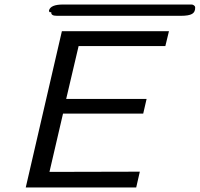

<svg xmlns="http://www.w3.org/2000/svg" viewBox="-20 -828 884 850"><path d="M207 -774Q200 -773 198.5 -775.5Q197 -778 197 -781V-782Q204 -808 259 -808H809H813H817H821H825H828Q834 -808 839 -804Q844 -800 844 -796Q845 -775 830.5 -766.5Q816 -758 781 -758H232Q218 -758 212 -762Q206 -766 207 -774ZM94 2 254 -690H728L712 -624H328L273 -390H629L614 -325H259L199 -67L599 -68L583 2Z"/></svg>

Font: Coval
Style: Light Italic
Weight: 300
Foundry: Context Ltd
Version: Version 001.000